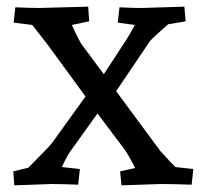

<svg xmlns="http://www.w3.org/2000/svg" viewBox="-20 -553 613 577"><path d="M237 -263 123 -419 77 -478 21 -485 26 -531Q77 -529 97 -529L245 -533L248 -489L196 -478Q218 -429 228 -416L292 -330L360 -434Q370 -449 385 -478L334 -485L339 -531Q380 -529 406 -529L534 -533L538 -489L485 -480Q480 -475 466 -463Q433 -434 429 -427L329 -279L462 -99Q492 -66 507 -51L561 -45L556 2Q501 0 464 0L345 4L341 -38L386 -48Q365 -90 352 -107L273 -212L192 -99Q182 -86 166 -51L220 -45L215 2Q168 0 135 0L23 4L20 -38L65 -49Q129 -113 136 -123Z"/></svg>

Font: Andada SC
Style: Regular
Weight: 400
Designer: Carolina Giovagnoli
Foundry: Carolina Giovagnoli
Version: Version 1.003